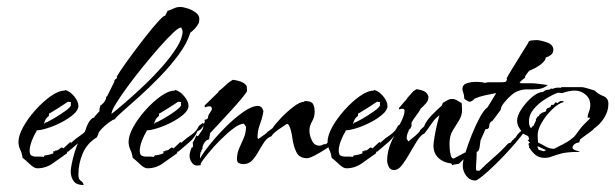

<svg xmlns="http://www.w3.org/2000/svg" viewBox="-20 -476 1766 551"><path d="M87 7Q78 7 65.5 -5Q53 -17 45 -23Q43 -36 38 -46.5Q33 -57 33 -69Q33 -87 46.5 -111.5Q60 -136 81.5 -160Q103 -184 125.5 -200Q148 -216 166 -216V-218Q180 -215 192.5 -200Q205 -185 205 -172Q205 -160 190.5 -147.5Q176 -135 155.5 -124.5Q135 -114 115.5 -108Q96 -102 85 -102V-100Q78 -89 71.5 -72.5Q65 -56 65 -42Q65 -37 68 -31Q75 -26 86 -26.5Q97 -27 104 -26L105 -25L108 -30Q121 -31 133 -36V-42H139V-45L143 -44Q148 -46 150.5 -48.5Q153 -51 157 -53L163 -50V-51L181 -68H182L185 -66V-67Q198 -79 213 -89Q228 -99 235 -115L246 -123L248 -121Q248 -114 243 -108Q238 -102 231 -100Q223 -81 207.5 -68Q192 -55 176 -41H173L172 -36Q153 -23 132.5 -8Q112 7 87 7ZM106 -121H108V-123Q115 -125 132.5 -135Q150 -145 166 -156.5Q182 -168 183 -173H184L183 -178L184 -183Q183 -183 180 -183.5Q177 -184 175 -184Q162 -175 149 -167Q136 -159 123 -151H121L120 -143Q114 -139 111 -133.5Q108 -128 106 -121ZM258 -124 252 -126 251 -132 261 -135 262 -132Z M219 55Q200 55 191.5 44Q183 33 183 15Q183 9 186 -6.5Q189 -22 194.5 -40Q200 -58 206.5 -71Q213 -84 220 -84Q222 -95 228.5 -112Q235 -129 245 -137L251 -139V-141L261 -152Q264 -156 264.5 -155.5Q265 -155 265 -155Q265 -164 268 -173Q279 -180 284 -192L285 -199H287L308 -241V-242Q308 -247 312.5 -249.5Q317 -252 315 -256Q323 -270 340.5 -294.5Q358 -319 378.5 -346Q399 -373 418 -396Q437 -419 449 -429L454 -431L461 -445Q469 -447 478 -451.5Q487 -456 497 -456Q506 -456 519.5 -451.5Q533 -447 543 -439Q553 -431 552 -420L551 -411L550 -409Q541 -393 526 -382Q517 -352 493 -319.5Q469 -287 439 -256Q409 -225 380 -199Q351 -173 331.5 -156Q312 -139 310 -134Q304 -133 292.5 -124.5Q281 -116 271.5 -106Q262 -96 262 -91L258 -82Q230 -65 217.5 -36Q205 -7 205 25Q205 39 212 43Q219 47 220 55ZM300 -149Q314 -160 339 -181.5Q364 -203 392.5 -230Q421 -257 446.5 -286Q472 -315 488 -341Q504 -367 504 -386Q504 -388 502.5 -391.5Q501 -395 500 -397H499Q493 -397 476.5 -381.5Q460 -366 437.5 -340.5Q415 -315 391 -285.5Q367 -256 346.5 -228Q326 -200 313 -179Q300 -158 300 -149Z M403 7Q394 7 381.5 -5Q369 -17 361 -23Q359 -36 354 -46.5Q349 -57 349 -69Q349 -87 362.5 -111.5Q376 -136 397.5 -160Q419 -184 441.5 -200Q464 -216 482 -216V-218Q496 -215 508.5 -200Q521 -185 521 -172Q521 -160 506.5 -147.5Q492 -135 471.5 -124.5Q451 -114 431.5 -108Q412 -102 401 -102V-100Q394 -89 387.5 -72.5Q381 -56 381 -42Q381 -37 384 -31Q391 -26 402 -26.5Q413 -27 420 -26L421 -25L424 -30Q437 -31 449 -36V-42H455V-45L459 -44Q464 -46 466.5 -48.5Q469 -51 473 -53L479 -50V-51L497 -68H498L501 -66V-67Q514 -79 529 -89Q544 -99 551 -115L562 -123L564 -121Q564 -114 559 -108Q554 -102 547 -100Q539 -81 523.5 -68Q508 -55 492 -41H489L488 -36Q469 -23 448.5 -8Q428 7 403 7ZM422 -121H424V-123Q431 -125 448.5 -135Q466 -145 482 -156.5Q498 -168 499 -173H500L499 -178L500 -183Q499 -183 496 -183.5Q493 -184 491 -184Q478 -175 465 -167Q452 -159 439 -151H437L436 -143Q430 -139 427 -133.5Q424 -128 422 -121ZM574 -124 568 -126 567 -132 577 -135 578 -132Z M547 -1Q537 0 530.5 -9.5Q524 -19 524 -29Q524 -35 526 -41.5Q528 -48 530 -53Q532 -52 532.5 -53.5Q533 -55 534 -56L533 -67Q535 -69 538.5 -76.5Q542 -84 543 -86V-87H544L548 -85Q553 -93 559 -101Q565 -109 563 -119L577 -138V-139Q577 -145 582.5 -152.5Q588 -160 588 -163Q588 -171 581 -171Q578 -171 574.5 -170Q571 -169 568 -168L567 -173L607 -212V-214Q618 -222 627 -231Q636 -240 648 -247Q659 -246 670.5 -242Q682 -238 688 -229L689 -216V-215Q688 -211 674 -194Q660 -177 641 -156.5Q622 -136 605.5 -118Q589 -100 583 -94L580 -76Q572 -75 566 -65.5Q560 -56 561 -48Q558 -47 558 -43.5Q558 -40 556 -40Q555 -36 554.5 -33Q554 -30 554 -26V-21Q562 -36 582 -61Q602 -86 627.5 -111.5Q653 -137 678 -154.5Q703 -172 720 -172Q732 -172 736 -157Q733 -138 726 -119.5Q719 -101 719 -81L721 -77L745 -94L747 -97L762 -108Q769 -119 786 -137Q803 -155 822 -169.5Q841 -184 853 -184Q852 -186 856 -186Q873 -186 878 -178Q883 -170 883 -155Q883 -140 875.5 -127.5Q868 -115 868 -101Q868 -88 875 -73Q882 -58 897 -58Q902 -58 906 -60.5Q910 -63 915 -62Q923 -70 932.5 -76.5Q942 -83 952 -89L958 -85Q955 -79 942.5 -68.5Q930 -58 913.5 -47.5Q897 -37 882.5 -29.5Q868 -22 861 -22Q839 -22 830.5 -39.5Q822 -57 819 -80Q816 -103 809 -117L804 -121Q796 -116 779.5 -104.5Q763 -93 759 -85Q747 -81 738.5 -68.5Q730 -56 722 -41.5Q714 -27 704 -16Q694 -5 678 -5Q671 -5 665.5 -8Q660 -11 660 -19Q660 -36 666.5 -50.5Q673 -65 679.5 -80Q686 -95 686 -112L680 -121Q668 -121 650 -107.5Q632 -94 612.5 -74.5Q593 -55 577.5 -36Q562 -17 556 -7V-2Z M974 7Q965 7 952.5 -5Q940 -17 932 -23Q930 -36 925 -46.5Q920 -57 920 -69Q920 -87 933.5 -111.5Q947 -136 968.5 -160Q990 -184 1012.5 -200Q1035 -216 1053 -216V-218Q1067 -215 1079.5 -200Q1092 -185 1092 -172Q1092 -160 1077.5 -147.5Q1063 -135 1042.5 -124.5Q1022 -114 1002.5 -108Q983 -102 972 -102V-100Q965 -89 958.5 -72.5Q952 -56 952 -42Q952 -37 955 -31Q962 -26 973 -26.5Q984 -27 991 -26L992 -25L995 -30Q1008 -31 1020 -36V-42H1026V-45L1030 -44Q1035 -46 1037.5 -48.5Q1040 -51 1044 -53L1050 -50V-51L1068 -68H1069L1072 -66V-67Q1085 -79 1100 -89Q1115 -99 1122 -115L1133 -123L1135 -121Q1135 -114 1130 -108Q1125 -102 1118 -100Q1110 -81 1094.5 -68Q1079 -55 1063 -41H1060L1059 -36Q1040 -23 1019.5 -8Q999 7 974 7ZM993 -121H995V-123Q1002 -125 1019.5 -135Q1037 -145 1053 -156.5Q1069 -168 1070 -173H1071L1070 -178L1071 -183Q1070 -183 1067 -183.5Q1064 -184 1062 -184Q1049 -175 1036 -167Q1023 -159 1010 -151H1008L1007 -143Q1001 -139 998 -133.5Q995 -128 993 -121ZM1145 -124 1139 -126 1138 -132 1148 -135 1149 -132Z M1111 12Q1100 12 1095.5 2.5Q1091 -7 1091 -16Q1091 -42 1103.5 -70Q1116 -98 1128.5 -121.5Q1141 -145 1141 -158Q1141 -164 1134 -164Q1131 -164 1125 -162V-166L1149 -194V-195Q1154 -200 1158 -205Q1162 -210 1166 -214L1175 -220Q1186 -219 1196.5 -214.5Q1207 -210 1210 -197L1209 -196Q1210 -188 1202 -179Q1194 -170 1188 -165Q1182 -154 1174.5 -144.5Q1167 -135 1161 -124V-114L1157 -106H1155Q1152 -100 1149.5 -93Q1147 -86 1147 -78L1152 -70Q1155 -73 1163.5 -79.5Q1172 -86 1179 -93Q1186 -100 1186 -103L1197 -113Q1202 -128 1219 -145.5Q1236 -163 1248 -173L1251 -181Q1257 -184 1263.5 -188Q1270 -192 1277 -192Q1285 -192 1291.5 -188Q1298 -184 1305 -180Q1305 -176 1305.5 -170.5Q1306 -165 1306 -160Q1306 -144 1297 -130Q1288 -116 1279 -101Q1270 -86 1270 -64Q1270 -61 1270.5 -50.5Q1271 -40 1273.5 -30.5Q1276 -21 1282 -21L1314 -38H1316Q1318 -44 1323.5 -49Q1329 -54 1336 -54L1337 -53Q1337 -48 1328.5 -38Q1320 -28 1310.5 -19Q1301 -10 1297 -6Q1293 -5 1288 -4.5Q1283 -4 1278 -2L1275 -7Q1253 -9 1238.5 -22.5Q1224 -36 1224 -58Q1224 -65 1227 -83.5Q1230 -102 1234.5 -120Q1239 -138 1241 -145Q1229 -137 1218 -120.5Q1207 -104 1198 -93Q1188 -89 1177.5 -72.5Q1167 -56 1156 -36.5Q1145 -17 1134 -2.5Q1123 12 1111 12Z M1344 42Q1328 42 1318 28.5Q1308 15 1308 -1Q1308 -13 1315.5 -37.5Q1323 -62 1334 -89.5Q1345 -117 1357 -139Q1369 -161 1379 -168Q1393 -190 1404 -209Q1388 -206 1372 -202.5Q1356 -199 1342 -193Q1335 -184 1326 -184Q1323 -186 1319 -188Q1315 -190 1312 -193L1313 -195H1312V-197Q1312 -202 1310.5 -206.5Q1309 -211 1308 -215Q1307 -216 1307 -220Q1307 -233 1319.5 -237Q1332 -241 1345 -241Q1364 -241 1371 -238L1381 -240H1406Q1413 -240 1419 -240Q1425 -240 1431 -241L1435 -247L1434 -251Q1437 -258 1447 -274Q1457 -290 1468 -308Q1479 -326 1487.5 -339.5Q1496 -353 1496 -353Q1496 -359 1506 -360Q1516 -361 1519 -361Q1530 -361 1549 -354.5Q1568 -348 1568 -333Q1568 -324 1561 -318.5Q1554 -313 1546 -311V-310Q1546 -304 1537.5 -296Q1529 -288 1518 -282Q1507 -276 1501 -274Q1498 -273 1493.5 -266.5Q1489 -260 1487 -257V-253Q1483 -250 1478.5 -246.5Q1474 -243 1471 -238Q1476 -237 1481 -237Q1486 -237 1491 -237Q1499 -237 1506.5 -237Q1514 -237 1521 -236L1552 -232Q1540 -222 1525 -220.5Q1510 -219 1494.5 -219.5Q1479 -220 1465 -214Q1458 -212 1446.5 -202Q1435 -192 1426 -180.5Q1417 -169 1417 -161L1394 -130Q1384 -125 1384 -115Q1384 -105 1373 -105L1359 -73Q1358 -67 1356.5 -54.5Q1355 -42 1348 -40Q1348 -27 1347 -14.5Q1346 -2 1346 10L1348 14H1356Q1376 -6 1397.5 -24.5Q1419 -43 1438 -64L1443 -66H1445L1451 -74L1455 -76L1454 -77L1460 -82Q1468 -97 1486 -107L1487 -105Q1487 -100 1474 -83.5Q1461 -67 1441.5 -45.5Q1422 -24 1401.5 -4Q1381 16 1365 29Q1349 42 1344 42Z M1543 -23Q1528 -23 1518 -30.5Q1508 -38 1500 -51H1498L1499 -59L1497 -58V-64L1502 -68H1500L1494 -73H1496L1498 -77V-79L1496 -84V-86H1494L1480 -93V-96Q1473 -103 1468.5 -111.5Q1464 -120 1464 -130Q1464 -144 1476.5 -163Q1489 -182 1506.5 -197Q1524 -212 1538 -212Q1545 -219 1558 -219L1561 -222L1566 -221Q1577 -226 1590 -224L1591 -226H1647Q1655 -226 1667.5 -222Q1680 -218 1687 -216Q1696 -206 1711 -200.5Q1726 -195 1726 -178Q1726 -157 1714 -138Q1702 -119 1686 -108H1685Q1684 -105 1675.5 -98.5Q1667 -92 1657.5 -85.5Q1648 -79 1645 -76L1642 -67Q1635 -67 1629 -62.5Q1623 -58 1623 -51Q1625 -47 1632 -44.5Q1639 -42 1644 -42L1640 -40Q1608 -40 1591 -35.5Q1574 -31 1564 -27Q1554 -23 1543 -23ZM1570 -49Q1601 -64 1613.5 -72.5Q1626 -81 1631 -87.5Q1636 -94 1644 -105Q1652 -116 1673 -136V-138Q1669 -138 1666 -139Q1667 -148 1670.5 -156.5Q1674 -165 1674 -175Q1674 -193 1660.5 -204.5Q1647 -216 1630 -216Q1621 -216 1611.5 -214Q1602 -212 1594 -209L1581 -210Q1565 -204 1545.5 -192Q1526 -180 1512 -163.5Q1498 -147 1498 -127Q1498 -117 1502 -110L1506 -109V-112L1511 -115L1518 -130V-134L1524 -143L1526 -142L1529 -148L1534 -151V-152Q1537 -153 1540.5 -154Q1544 -155 1547 -157Q1547 -165 1554 -166.5Q1561 -168 1562 -175H1568L1575 -183L1579 -180L1588 -186H1597V-183Q1582 -179 1564 -161.5Q1546 -144 1534 -123Q1522 -102 1523 -85L1524 -67Q1535 -62 1546 -55.5Q1557 -49 1570 -49ZM1541 -42 1547 -45 1524 -56 1522 -55 1526 -46Z"/></svg>

Font: Kolker Brush
Style: Regular
Weight: 400
Designer: Robert E. Leuschke
Foundry: Robert E. Leuschke
Version: Version 1.010; ttfautohint (v1.8.3)